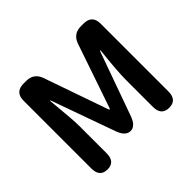

<svg xmlns="http://www.w3.org/2000/svg" viewBox="-165 -963 1184 1184"><g transform="rotate(-45 427.0 -370.5)"><path d="M158 0Q91 0 91 -75V-666Q91 -741 166 -741H188Q255 -741 277 -678L422 -263Q426 -252 428.5 -252Q431 -252 435 -263L577 -678Q599 -741 666 -741H688Q763 -741 763 -666V-75Q763 0 696 0Q628 0 628 -75V-309Q628 -386 646 -547Q647 -552 644.5 -552Q642 -552 638 -541L491 -130Q468 -67 426 -67Q383 -67 360 -130L213 -541Q209 -552 207 -552Q205 -552 206 -547L209 -517Q224 -368 224 -309V-75Q224 0 158 0Z"/></g></svg>

Font: Resource Han Rounded JP
Style: Bold
Weight: 700
Designer: Cyano Hao (round all glyphs); Ryoko NISHIZUKA 西塚涼子 (kana, bopomofo & ideographs); Paul D. Hunt (Latin, Greek & Cyrillic)
Foundry: Cyano Hao
Version: 0.990